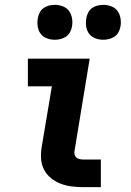

<svg xmlns="http://www.w3.org/2000/svg" viewBox="-20 -772 540 792"><path d="M324 0Q300 0 275.5 -3Q251 -6 229.5 -14.5Q208 -23 190 -37.5Q172 -52 161.5 -72.5Q151 -93 149.5 -117.5Q148 -142 152 -166L194 -416H95V-530H350L287 -147Q286 -140 288 -133Q290 -126 296 -121.5Q302 -117 309 -115.5Q316 -114 324 -114H396V0ZM406 -608Q389 -608 373 -614Q357 -620 347.5 -633Q338 -646 335.5 -663Q333 -680 336 -697Q338 -709 344 -720.5Q350 -732 360 -739Q370 -746 382 -749Q394 -752 406 -752Q423 -752 439 -746Q455 -740 464.5 -727Q474 -714 477 -697Q480 -680 477 -663Q475 -651 469 -639.5Q463 -628 452.5 -621Q442 -614 430 -611Q418 -608 406 -608ZM206 -608Q189 -608 173 -614Q157 -620 147.5 -633Q138 -646 135.5 -663Q133 -680 136 -697Q138 -709 144 -720.5Q150 -732 160 -739Q170 -746 182 -749Q194 -752 206 -752Q223 -752 239 -746Q255 -740 264.5 -727Q274 -714 277 -697Q280 -680 277 -663Q275 -651 269 -639.5Q263 -628 252.5 -621Q242 -614 230 -611Q218 -608 206 -608Z"/></svg>

Font: Iosevka Curly Heavy Oblique
Style: Regular
Weight: 900
Italic angle: -9°
Monospace: yes
Designer: Belleve Invis
Foundry: Belleve Invis
Version: Version 11.1.0; ttfautohint (v1.8.3)